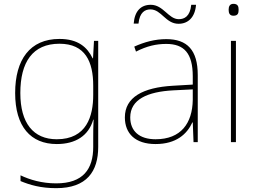

<svg xmlns="http://www.w3.org/2000/svg" viewBox="-20 -741 1341 1001"><path d="M290 -538C136 -538 59 -430 59 -256C59 -81 140 10 276 10C375 10 442 -34 466 -117H468C466 -78 466 -56 466 -17V25C466 140 414 215 273 215C198 215 135 196 87 173V203C135 223 192 240 273 240C433 240 492 152 492 25V-528H470L465 -437H463C435 -495 387 -538 290 -538ZM290 -513C425 -513 466 -419 466 -294V-246C466 -136 432 -15 276 -15C154 -15 86 -99 86 -256C86 -417 150 -513 290 -513Z M677 -618H702C708 -678 737 -692 764 -692C822 -692 843 -617 911 -617C961 -617 997 -651 1002 -716H977C971 -655 941 -641 912 -641C858 -641 832 -716 766 -716C715 -716 682 -684 677 -618ZM847 -537C788 -537 733 -522 680 -498L689 -472C746 -501 794 -512 847 -512C940 -512 985 -463 985 -343V-300L882 -294C725 -285 631 -234 631 -129C631 -45 685 10 791 10C899 10 955 -42 983 -103H985L989 0H1011V-350C1011 -480 956 -537 847 -537ZM884 -270 985 -275V-220C983 -99 924 -15 791 -15C706 -15 659 -58 659 -129C659 -222 748 -263 884 -270Z M1197 -721C1177 -721 1172 -706 1172 -690C1172 -673 1177 -659 1197 -659C1221 -659 1224 -673 1224 -690C1224 -706 1221 -721 1197 -721ZM1210 -528H1184V0H1210Z"/></svg>

Font: Noto Sans Lao UI Thin
Style: Regular
Weight: 100
Designer: Monotype Design Team
Foundry: Monotype Imaging Inc.
Version: Version 2.000